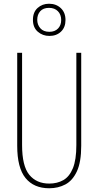

<svg xmlns="http://www.w3.org/2000/svg" viewBox="-20 -996 526 1026"><path d="M414 -217Q414 -130 391 -80.5Q368 -31 329.5 -10.5Q291 10 243 10Q161 10 116.5 -44.5Q72 -99 72 -217V-714H98V-221Q98 -109 136.5 -62Q175 -15 243 -15Q286 -15 318.5 -33.5Q351 -52 369.5 -97Q388 -142 388 -221V-714H414ZM244 -804Q208 -804 182 -826.5Q156 -849 156 -890Q156 -931 181 -953.5Q206 -976 242 -976Q280 -976 305 -952.5Q330 -929 330 -889Q330 -850 306 -827Q282 -804 244 -804ZM244 -826Q273 -826 290 -843.5Q307 -861 307 -889Q307 -918 289.5 -936Q272 -954 242 -954Q211 -954 195 -936Q179 -918 179 -890Q179 -864 195.5 -845Q212 -826 244 -826Z"/></svg>

Font: Noto Sans Telugu ExtraCondensed Thin
Style: Regular
Weight: 100
Width: 2
Designer: Jelle Bosma - Monotype Design Team
Foundry: Monotype Imaging Inc.
Version: Version 2.005; ttfautohint (v1.8.4.7-5d5b)